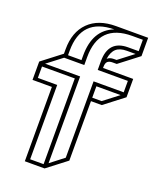

<svg xmlns="http://www.w3.org/2000/svg" viewBox="-137 -808 710 886"><g transform="rotate(20 217.5 -365.0)"><path d="M267 -511V-554Q267 -657 363 -657H415V-713H363Q201 -713 201 -550V-511H102L29 -455H201V-29L267 -80V-455H415V-511ZM115 -550V-528H181V-550Q181 -677 275 -713Q115 -711 115 -550ZM363 -640Q329 -640 311 -624Q293 -608 288 -573Q299 -584 320 -584H333L406 -640ZM287 -382H333L406 -438H287ZM115 -382V-17H181V-438H20V-382ZM95 0V-365H0V-455L95 -528V-550Q95 -635 143 -682.5Q191 -730 277 -730H435V-640L340 -567H320Q303 -567 295 -559.5Q287 -552 287 -533V-528H435V-438L340 -365H287V-73L192 0Z"/></g></svg>

Font: Imposible
Style: Regular
Weight: 400
Designer: Rodrigo Fuenzalida
Foundry: fragTYPE
Version: Version 1.000